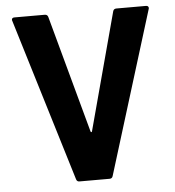

<svg xmlns="http://www.w3.org/2000/svg" viewBox="-51 -747 724 795"><g transform="rotate(-5 311.0 -350.0)"><path d="M247 0Q237 0 234 -10L27 -690Q27 -700 38 -700H164Q175 -700 178 -690L311 -202Q312 -199 314 -199Q316 -199 317 -202L448 -690Q451 -700 462 -700H585Q591 -700 593.5 -697Q596 -694 596 -690Q596 -688 595 -686L386 -10Q383 0 373 0Z"/></g></svg>

Font: LinhAnh
Style: Bold
Weight: 700
Designer: Jeremy Tribby
Foundry: Tribby Type
Version: Version 1.408